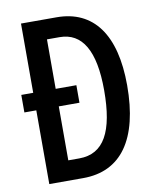

<svg xmlns="http://www.w3.org/2000/svg" viewBox="-81 -778 691 841"><g transform="rotate(-10 264.5 -357.0)"><path d="M228 -714H70V-406H17V-328H70V0H221C390 0 481 -127 481 -367C481 -593 392 -714 228 -714ZM226 -626C326 -626 378 -540 378 -363C378 -180 329 -88 219 -88H170V-328H262V-406H170V-626Z"/></g></svg>

Font: Noto Sans Khmer ExtraCondensed Medium
Style: Regular
Weight: 500
Width: 2
Designer: Danh Hong and the Monotype Design Team
Foundry: Monotype Imaging Inc.
Version: Version 2.004